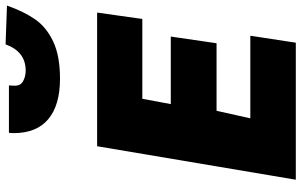

<svg xmlns="http://www.w3.org/2000/svg" viewBox="-216 -864 1080 688"><g transform="rotate(-90 324.0 -520.0)"><path d="M144 -712H623L600 -550H314L295 -448H537L513 -284H271L244 -163H540L515 0H24ZM191 -1011 192 -1028H362Q361 -1019 361 -1006Q361 -986 377.5 -977Q394 -968 415 -968Q483 -968 509 -1040L648 -1035Q627 -975 599 -934.5Q571 -894 519.5 -869.5Q468 -845 386 -845Q291 -845 241 -887Q191 -929 191 -1011Z"/></g></svg>

Font: Nebula Sans Black
Style: Regular
Weight: 900
Italic angle: -9°
Designer: Paul D. Hunt for Adobe (as Source Sans)
Foundry: Nebula Entertainment & Broadcasting LLC
Version: Version 1.010